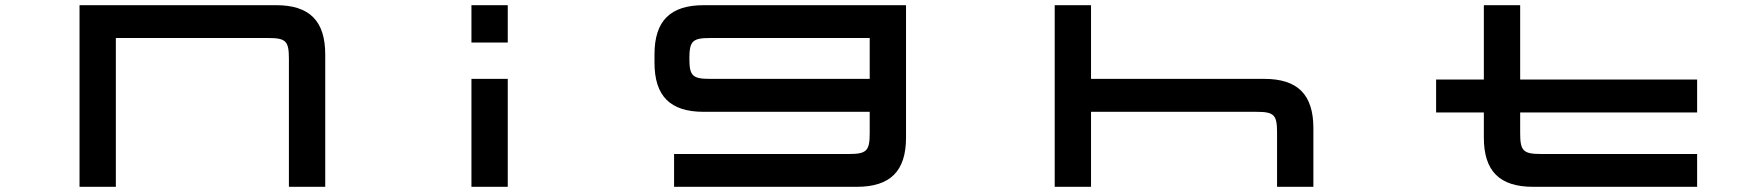

<svg xmlns="http://www.w3.org/2000/svg" viewBox="-20 -720 6783 740"><path d="M286.5 -700V0H426.5V-573.5H1014C1082 -573.5 1093.5 -561.5 1093.5 -493.5V0H1233.5V-510C1233.5 -639.5 1173 -700 1044 -700Z M1797 -416V0H1937V-416ZM1797 -556H1937V-700H1797Z M2717 -573.5H3332V-416H2717C2649 -416 2637 -427.5 2637 -494.5C2637 -561.5 2649 -573.5 2717 -573.5ZM2502.5 -479C2502.5 -349.5 2563 -289 2692.5 -289H3332V-206.5C3332 -138.5 3320 -126.5 3252 -126.5H2578V0H3282C3411.5 0 3472 -60.5 3472 -190V-700H2692.5C2563 -700 2502.5 -639.5 2502.5 -510Z M4045 -700V0H4185V-289H4822.5C4890.5 -289 4902 -277.5 4902 -209.5V0H5042V-226C5042 -355.5 4981.5 -416 4852.5 -416H4185V-700Z M5515 -413.5V-286.5H5699V-190C5699 -60.5 5759.5 0 5889 0H6521V-126.5H5919C5851 -126.5 5839 -138.5 5839 -206.5V-286.5H6521V-413.5H5839V-700H5699V-413.5Z"/></svg>

Font: Melete Medium
Style: Regular
Weight: 500
Width: 6
Designer: Sora Sagano
Foundry: DOT COLON
Version: Version 0.200;FEAKit 1.0